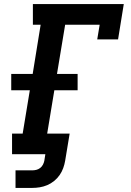

<svg xmlns="http://www.w3.org/2000/svg" viewBox="-20 -755 640 940"><path d="M56 165V79H138Q148 79 158 76.5Q168 74 176.5 67.5Q185 61 190 51.5Q195 42 197 32L202 0H39V-101H91L126 -313H35V-393H140L179 -634H141V-735H586L558 -562H456L468 -634H299L259 -393H360V-313H246L211 -101H321L299 32Q296 50 289.5 68Q283 86 272 102Q261 118 245 131Q229 144 211 151.5Q193 159 174.5 162Q156 165 138 165Z"/></svg>

Font: Iosevka Curly Slab ExObl
Style: Bold
Weight: 700
Width: 7
Italic angle: -9°
Monospace: yes
Designer: Belleve Invis
Foundry: Belleve Invis
Version: Version 11.0.0; ttfautohint (v1.8.3)